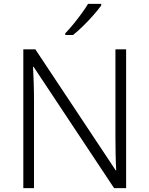

<svg xmlns="http://www.w3.org/2000/svg" viewBox="-20 -968 769 988"><path d="M629 0H567L153 -624H150Q152 -585 153.5 -541.5Q155 -498 155 -451V0H100V-714H162L575 -92H578Q576 -123 575 -171Q574 -219 574 -261V-714H629ZM501 -940Q486 -919 461.5 -891Q437 -863 409 -835.5Q381 -808 356 -788H316V-797Q335 -816 357 -843Q379 -870 399.5 -898Q420 -926 433 -948H501Z"/></svg>

Font: Noto Sans Canadian Aboriginal Light
Style: Regular
Weight: 300
Designer: Monotype Design Team, Typotheque's Kevin King
Foundry: Monotype Imaging Inc.
Version: Version 2.004; ttfautohint (v1.8.4.7-5d5b)